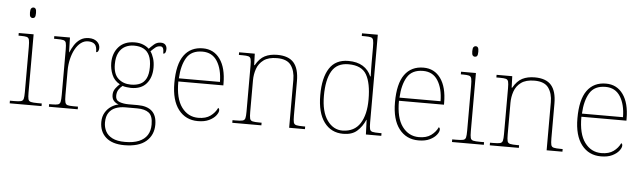

<svg xmlns="http://www.w3.org/2000/svg" viewBox="-56 -987 4858 1453"><g transform="rotate(5 2373.0 -260.0)"><path d="M31 0V-20H61Q98 -20 114 -24Q130 -28 134 -43.5Q138 -59 138 -94V-438Q138 -475 134 -491.5Q130 -508 115.5 -512Q101 -516 71 -516H53V-536H166V-94Q166 -59 170 -43.5Q174 -28 190.5 -24Q207 -20 243 -20H273V0ZM147 -658Q137 -658 130.5 -666Q124 -674 124 -698Q124 -721 130.5 -729.5Q137 -738 147 -738Q158 -738 164 -729.5Q170 -721 170 -698Q170 -674 164 -666Q158 -658 147 -658Z M329 0V-20H351Q381 -20 395.5 -24Q410 -28 414 -44.5Q418 -61 418 -98V-442Q418 -477 414 -492.5Q410 -508 394 -512Q378 -516 341 -516H323V-536H442L445 -424H447Q459 -453 476.5 -480.5Q494 -508 521 -526Q548 -544 586 -544Q624 -544 647 -524.5Q670 -505 670 -476Q670 -463 665 -453Q660 -443 649 -443Q649 -487 632 -503Q615 -519 581 -519Q552 -519 527 -500Q502 -481 484 -448Q466 -415 456 -372.5Q446 -330 446 -284V-98Q446 -61 450.5 -44.5Q455 -28 469 -24Q483 -20 513 -20H548V0Z M922 240Q831 240 782.5 197Q734 154 734 80Q734 39 752 8.5Q770 -22 797.5 -40Q825 -58 853 -63Q831 -70 816 -86.5Q801 -103 801 -132Q801 -161 819 -184Q837 -207 849 -216Q806 -239 788 -282.5Q770 -326 770 -372Q770 -446 813 -494Q856 -542 935 -542Q971 -542 998 -531Q1025 -520 1043 -503Q1057 -518 1079 -537.5Q1101 -557 1130 -557Q1155 -557 1166 -544Q1177 -531 1177 -513Q1177 -496 1172 -486Q1167 -476 1156 -476Q1156 -505 1150 -517Q1144 -529 1130 -529Q1108 -529 1092.5 -516.5Q1077 -504 1058 -485Q1072 -466 1082 -435Q1092 -404 1092 -364Q1092 -289 1052.5 -242.5Q1013 -196 935 -196Q923 -196 901 -199Q879 -202 871 -206Q854 -193 841.5 -174Q829 -155 829 -126Q829 -93 859 -82Q889 -71 929 -71H998Q1069 -71 1106 -37.5Q1143 -4 1143 65Q1143 144 1087.5 192Q1032 240 922 240ZM926 215Q989 215 1031 197.5Q1073 180 1094 147Q1115 114 1115 66Q1115 1 1084.5 -22.5Q1054 -46 996 -46H905Q865 -46 832.5 -33.5Q800 -21 781 7Q762 35 762 82Q762 117 777.5 147.5Q793 178 829 196.5Q865 215 926 215ZM932 -221Q973 -221 1002.5 -234.5Q1032 -248 1048 -280Q1064 -312 1064 -365Q1064 -419 1048.5 -452.5Q1033 -486 1003.5 -501.5Q974 -517 932 -517Q893 -517 863 -501Q833 -485 815.5 -451.5Q798 -418 798 -364Q798 -290 836 -255.5Q874 -221 932 -221Z M1461 10Q1368 10 1313.5 -60.5Q1259 -131 1259 -262Q1259 -404 1309 -473Q1359 -542 1452 -542Q1535 -542 1582.5 -475.5Q1630 -409 1630 -290V-276H1288Q1287 -146 1335.5 -80.5Q1384 -15 1462 -15Q1519 -15 1554 -40.5Q1589 -66 1606 -103Q1611 -100 1613 -96Q1615 -92 1615 -85Q1615 -68 1597.5 -45.5Q1580 -23 1546 -6.5Q1512 10 1461 10ZM1602 -300Q1601 -397 1563 -457Q1525 -517 1451 -517Q1367 -517 1331 -458Q1295 -399 1290 -300Z M1722 0V-20H1745Q1782 -20 1798 -24Q1814 -28 1818 -43.5Q1822 -59 1822 -94V-442Q1822 -477 1818 -492.5Q1814 -508 1799.5 -512Q1785 -516 1755 -516H1727V-536H1846L1849 -449H1853Q1883 -502 1922.5 -522Q1962 -542 2017 -542Q2103 -542 2142.5 -496.5Q2182 -451 2182 -357V-94Q2182 -59 2186 -43.5Q2190 -28 2206.5 -24Q2223 -20 2259 -20H2274V0H2154V-365Q2154 -432 2123.5 -474.5Q2093 -517 2017 -517Q1952 -517 1915.5 -490Q1879 -463 1864.5 -421Q1850 -379 1850 -334V-94Q1850 -59 1854 -43.5Q1858 -28 1874.5 -24Q1891 -20 1927 -20H1943V0Z M2565 10Q2473 10 2420 -61.5Q2367 -133 2367 -267Q2367 -399 2413.5 -471Q2460 -543 2557 -543Q2624 -543 2667.5 -516Q2711 -489 2731 -441H2735Q2734 -469 2733.5 -495.5Q2733 -522 2733 -543V-662Q2733 -699 2729 -715.5Q2725 -732 2710.5 -736Q2696 -740 2666 -740H2641V-760H2761V-94Q2761 -59 2765 -43.5Q2769 -28 2785 -24Q2801 -20 2838 -20H2854V0H2737L2733 -111H2731Q2709 -59 2670.5 -24.5Q2632 10 2565 10ZM2559 -14Q2648 -16 2691 -83Q2734 -150 2734 -265Q2734 -390 2697 -454Q2660 -518 2560 -518Q2472 -518 2433.5 -452Q2395 -386 2395 -264Q2395 -143 2441.5 -78Q2488 -13 2559 -14Z M3137 10Q3044 10 2989.5 -60.5Q2935 -131 2935 -262Q2935 -404 2985 -473Q3035 -542 3128 -542Q3211 -542 3258.5 -475.5Q3306 -409 3306 -290V-276H2964Q2963 -146 3011.5 -80.5Q3060 -15 3138 -15Q3195 -15 3230 -40.5Q3265 -66 3282 -103Q3287 -100 3289 -96Q3291 -92 3291 -85Q3291 -68 3273.5 -45.5Q3256 -23 3222 -6.5Q3188 10 3137 10ZM3278 -300Q3277 -397 3239 -457Q3201 -517 3127 -517Q3043 -517 3007 -458Q2971 -399 2966 -300Z M3391 0V-20H3421Q3458 -20 3474 -24Q3490 -28 3494 -43.5Q3498 -59 3498 -94V-438Q3498 -475 3494 -491.5Q3490 -508 3475.5 -512Q3461 -516 3431 -516H3413V-536H3526V-94Q3526 -59 3530 -43.5Q3534 -28 3550.5 -24Q3567 -20 3603 -20H3633V0ZM3507 -658Q3497 -658 3490.5 -666Q3484 -674 3484 -698Q3484 -721 3490.5 -729.5Q3497 -738 3507 -738Q3518 -738 3524 -729.5Q3530 -721 3530 -698Q3530 -674 3524 -666Q3518 -658 3507 -658Z M3678 0V-20H3701Q3738 -20 3754 -24Q3770 -28 3774 -43.5Q3778 -59 3778 -94V-442Q3778 -477 3774 -492.5Q3770 -508 3755.5 -512Q3741 -516 3711 -516H3683V-536H3802L3805 -449H3809Q3839 -502 3878.5 -522Q3918 -542 3973 -542Q4059 -542 4098.5 -496.5Q4138 -451 4138 -357V-94Q4138 -59 4142 -43.5Q4146 -28 4162.5 -24Q4179 -20 4215 -20H4230V0H4110V-365Q4110 -432 4079.5 -474.5Q4049 -517 3973 -517Q3908 -517 3871.5 -490Q3835 -463 3820.5 -421Q3806 -379 3806 -334V-94Q3806 -59 3810 -43.5Q3814 -28 3830.5 -24Q3847 -20 3883 -20H3899V0Z M4523 10Q4430 10 4375.5 -60.5Q4321 -131 4321 -262Q4321 -404 4371 -473Q4421 -542 4514 -542Q4597 -542 4644.5 -475.5Q4692 -409 4692 -290V-276H4350Q4349 -146 4397.5 -80.5Q4446 -15 4524 -15Q4581 -15 4616 -40.5Q4651 -66 4668 -103Q4673 -100 4675 -96Q4677 -92 4677 -85Q4677 -68 4659.5 -45.5Q4642 -23 4608 -6.5Q4574 10 4523 10ZM4664 -300Q4663 -397 4625 -457Q4587 -517 4513 -517Q4429 -517 4393 -458Q4357 -399 4352 -300Z"/></g></svg>

Font: Noto Rashi Hebrew Thin
Style: Regular
Weight: 250
Version: Version 1.006